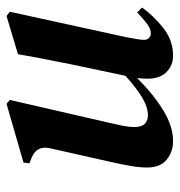

<svg xmlns="http://www.w3.org/2000/svg" viewBox="-1 -535 550 588"><g transform="rotate(-90 274.0 -241.0)"><path d="M136 14Q103 14 79 -5.5Q55 -25 55 -66Q55 -89 60 -117Q65 -145 71 -172L114 -363Q123 -404 85 -419L68 -426L70 -444L250 -496L262 -486L193 -186Q187 -161 183 -141Q179 -121 179 -104Q179 -82 189 -72.5Q199 -63 215 -63Q239 -63 267.5 -79.5Q296 -96 336 -132L337 -137L371 -298Q379 -339 387 -379.5Q395 -420 402 -461L519 -496L532 -486L454 -129Q451 -112 448.5 -98Q446 -84 446 -75Q446 -65 452 -59.5Q458 -54 465 -54Q479 -54 493.5 -64.5Q508 -75 530 -96L545 -81Q520 -46 482.5 -16Q445 14 397 14Q368 14 347.5 -6Q327 -26 327 -64Q327 -79 329 -96Q277 -44 228.5 -15Q180 14 136 14Z"/></g></svg>

Font: DeepMind Serif Text
Style: Italic
Weight: 400
Italic angle: -12°
Designer: Frank Grießhammer / Modifications: Colophon Foundry
Foundry: Colophon Foundry
Version: Version 5.003; ttfautohint (v1.8.2)